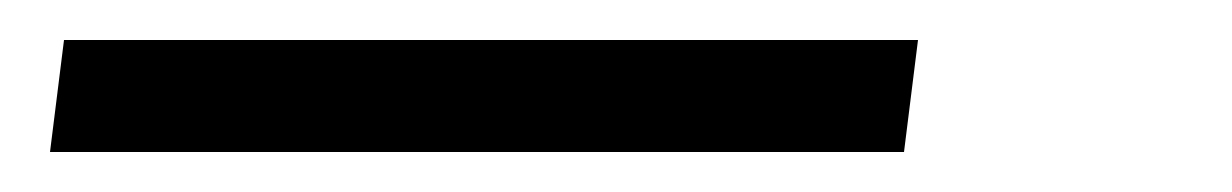

<svg xmlns="http://www.w3.org/2000/svg" viewBox="-20 58 616 96"><path d="M12 78H439L432 134H5Z"/></svg>

Font: Bellota Text
Style: Italic
Weight: 400
Italic angle: -7.5°
Designer: Kemie Guaida
Foundry: Kemie Guaida
Version: Version 4.001